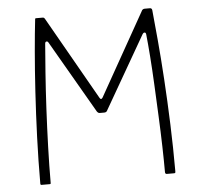

<svg xmlns="http://www.w3.org/2000/svg" viewBox="-50 -725 813 776"><g transform="rotate(-5 357.0 -336.5)"><path d="M88 0Q83 0 83 -5Q83 -98 86.5 -193Q90 -288 95.5 -377Q101 -466 107.5 -541Q114 -616 120 -668Q120 -671 121 -672Q122 -673 125 -673H151Q155 -673 157 -671Q159 -669 160 -667L351 -331Q354 -325 357.5 -325Q361 -325 364 -330L552 -664Q554 -669 557.5 -671Q561 -673 565 -673H586Q594 -673 595 -664Q600 -614 606.5 -542Q613 -470 618.5 -382Q624 -294 627.5 -199Q631 -104 631 -8Q631 -3 630 -1.5Q629 0 625 0H596Q589 0 589 -8Q589 -53 587.5 -112Q586 -171 583 -235.5Q580 -300 577 -362.5Q574 -425 570 -478.5Q566 -532 562 -569Q561 -577 556 -577Q551 -577 548 -572L377 -275Q374 -269 365 -269H347Q341 -269 336 -276L166 -570Q163 -576 158 -575.5Q153 -575 152 -568Q148 -520 143 -452Q138 -384 134 -306.5Q130 -229 127.5 -150.5Q125 -72 125 -4Q125 0 121 0Z"/></g></svg>

Font: Glory Thin ExtraLight
Style: Regular
Weight: 250
Version: Version 1.011